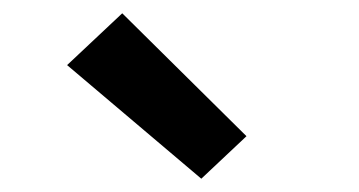

<svg xmlns="http://www.w3.org/2000/svg" viewBox="-20 -818 540 289"><path d="M283 -549 81 -720 164 -798 351 -613Z"/></svg>

Font: Zed Mono
Style: Bold
Weight: 700
Monospace: yes
Designer: Belleve Invis
Foundry: Belleve Invis
Version: Version 1.0.0; ttfautohint (v1.8.4)